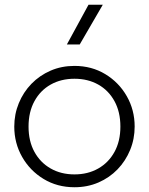

<svg xmlns="http://www.w3.org/2000/svg" viewBox="-20 -772 626 807"><path d="M293 15Q220.5 15 163.2 -19.8Q106 -54.5 73 -112.5Q40 -170.5 40 -240Q40 -292 59 -338.2Q78 -384.5 112.2 -419.8Q146.5 -455 192.5 -475Q238.5 -495 293 -495Q365.5 -495 422.8 -460.2Q480 -425.5 513 -367.5Q546 -309.5 546 -240Q546 -188 527 -141.8Q508 -95.5 474 -60.2Q440 -25 393.8 -5Q347.5 15 293 15ZM293 -39Q349.5 -39 393 -63.8Q436.5 -88.5 461.2 -133.5Q486 -178.5 486 -240Q486 -301.5 461.2 -346.8Q436.5 -392 393 -416.5Q349.5 -441 293 -441Q236.5 -441 193 -416.5Q149.5 -392 124.8 -346.8Q100 -301.5 100 -240Q100 -178.5 124.8 -133.5Q149.5 -88.5 193 -63.8Q236.5 -39 293 -39ZM261 -585 352 -752H412L315 -585Z"/></svg>

Font: Geologica Roman Thin
Style: Regular
Weight: 250
Designer: Sindre Bremnes, Frode Helland
Foundry: Monokrom Skriftforlag AS
Version: Version 1.010;gftools[0.9.28]